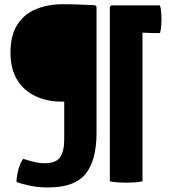

<svg xmlns="http://www.w3.org/2000/svg" viewBox="-20 -708 780 888"><path d="M277 -63V-238H264.5Q198.5 -238 145 -262.8Q91.5 -287.5 60 -337.8Q28.5 -388 28.5 -465Q28.5 -545 60.2 -594.2Q92 -643.5 147.2 -666Q202.5 -688.5 272.5 -688.5Q310 -688.5 344.2 -687Q378.5 -685.5 420 -684L426.5 -677V-93Q426.5 32 376.5 95.5Q326.5 159 201 159Q158 159 119.2 151Q80.5 143 56.5 134Q56 113.5 63.8 80.8Q71.5 48 87.5 26.5Q110 34 136 40.5Q162 47 186.5 47Q239 47 258 19.2Q277 -8.5 277 -63ZM488 -676 495 -683H720Q724.5 -669 726 -644Q727.5 -619 726 -594Q724.5 -569 720 -555H691.5Q678 -555 665 -555.8Q652 -556.5 639 -557V130.5Q620.5 134.5 600.5 135.8Q580.5 137 565 137Q551 137 528.5 135.8Q506 134.5 488 130.5Z"/></svg>

Font: Signika Negative SC
Style: Bold
Weight: 700
Designer: Anna Giedryś
Foundry: Anna Giedryś
Version: Version 2.000; ttfautohint (v1.8.3) -l 8 -r 50 -G 200 -x 9 -